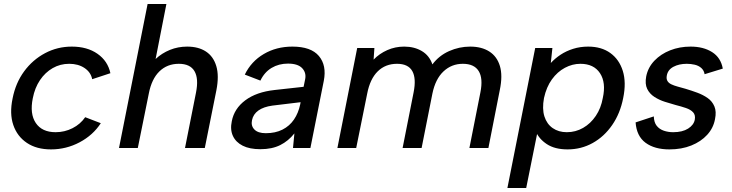

<svg xmlns="http://www.w3.org/2000/svg" viewBox="-20 -740 3659 960"><path d="M235 7Q163 7 114.5 -25.5Q66 -58 46.5 -115Q27 -172 43 -248Q58 -325 100.5 -383Q143 -441 205 -474Q267 -507 339 -507Q416 -507 467.5 -471Q519 -435 532 -374L441 -344Q434 -379 402.5 -400Q371 -421 326 -421Q281 -421 243.5 -399.5Q206 -378 180 -339.5Q154 -301 144 -249Q128 -171 159 -125Q190 -79 258 -79Q303 -79 342.5 -99Q382 -119 406 -154L484 -124Q445 -64 378 -28.5Q311 7 235 7Z M718 -720H812L758 -445Q789 -474 829.5 -490.5Q870 -507 916 -507Q972 -507 1009.5 -482.5Q1047 -458 1061.5 -409.5Q1076 -361 1062 -289L1004 0H905L960 -277Q974 -347 952.5 -384Q931 -421 874 -421Q816 -421 777 -383Q738 -345 724 -272L669 0H575Z M1445 0 1452 -73Q1422 -35 1381 -14.5Q1340 6 1282 6Q1228 6 1193.5 -11.5Q1159 -29 1144.5 -60.5Q1130 -92 1139 -134Q1151 -197 1206.5 -238.5Q1262 -280 1353 -290L1498 -306L1506 -345Q1512 -377 1490.5 -399.5Q1469 -422 1420 -422Q1374 -422 1338 -400.5Q1302 -379 1282 -337L1204 -367Q1236 -433 1299 -470Q1362 -507 1442 -507Q1535 -507 1574.5 -460Q1614 -413 1599 -336L1532 0ZM1483 -229 1342 -212Q1298 -206 1272 -187.5Q1246 -169 1240 -139Q1234 -111 1252 -92.5Q1270 -74 1309 -74Q1357 -74 1392.5 -92Q1428 -110 1450 -142.5Q1472 -175 1481 -218Z M1766 -500H1852L1848 -442Q1877 -472 1916.5 -489.5Q1956 -507 2001 -507Q2052 -507 2089.5 -484.5Q2127 -462 2142 -418Q2175 -462 2225.5 -484.5Q2276 -507 2331 -507Q2388 -507 2426.5 -482.5Q2465 -458 2479.5 -410Q2494 -362 2479 -290L2422 0H2327L2382 -278Q2396 -348 2373.5 -384.5Q2351 -421 2294 -421Q2238 -421 2197.5 -383Q2157 -345 2142 -272L2088 0H1993L2048 -278Q2062 -348 2041.5 -384.5Q2021 -421 1965 -421Q1907 -421 1868.5 -383Q1830 -345 1816 -272L1761 0H1667Z M2658 -85 2669 -88 2611 200H2517L2656 -500H2742L2734 -425Q2755 -448 2783 -466.5Q2811 -485 2846 -496Q2881 -507 2921 -507Q2987 -507 3031.5 -475Q3076 -443 3094 -385.5Q3112 -328 3096 -250Q3081 -173 3041 -115Q3001 -57 2943.5 -25Q2886 7 2818 7Q2754 7 2714 -19.5Q2674 -46 2658 -85ZM2994 -250Q3011 -327 2980 -374Q2949 -421 2882 -421Q2842 -421 2804.5 -401Q2767 -381 2739.5 -343Q2712 -305 2700 -250Q2690 -196 2702 -158Q2714 -120 2743.5 -99.5Q2773 -79 2814 -79Q2858 -79 2895.5 -100.5Q2933 -122 2959 -160.5Q2985 -199 2994 -250Z M3249 -158Q3250 -128 3263.5 -111Q3277 -94 3299 -86.5Q3321 -79 3346 -79Q3392 -79 3420.5 -97Q3449 -115 3454 -142Q3458 -165 3445.5 -178.5Q3433 -192 3409.5 -200Q3386 -208 3358 -215Q3333 -222 3304.5 -231Q3276 -240 3252 -255.5Q3228 -271 3216 -295.5Q3204 -320 3211 -358Q3220 -403 3252 -436.5Q3284 -470 3331 -488.5Q3378 -507 3433 -507Q3497 -507 3540.5 -479.5Q3584 -452 3594 -397L3503 -369Q3500 -388 3486.5 -400Q3473 -412 3453.5 -416.5Q3434 -421 3414 -421Q3375 -421 3347 -406Q3319 -391 3314 -362Q3311 -346 3317 -335.5Q3323 -325 3336.5 -318.5Q3350 -312 3368.5 -307Q3387 -302 3408 -296Q3438 -287 3466.5 -276.5Q3495 -266 3518 -250Q3541 -234 3552 -208Q3563 -182 3555 -144Q3547 -100 3516 -66Q3485 -32 3436.5 -12.5Q3388 7 3327 7Q3253 7 3208 -26Q3163 -59 3158 -128Z"/></svg>

Font: Albert Sans Medium
Style: Italic
Weight: 500
Italic angle: -11.25°
Designer: Andreas Rasmussen
Foundry: a.Foundry
Version: Version 1.025